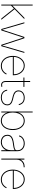

<svg xmlns="http://www.w3.org/2000/svg" viewBox="1818 -2586 778 4454"><g transform="rotate(90 2207.0 -359.0)"><path d="M103 -219.7V-259.3H111.8L391.6 -535.6H423.8L186 -300.8L183.1 -297.9ZM86.4 0V-727.5H108.9V0ZM410.2 0 170.4 -300.8 187.5 -314.9 439 0Z M653.8 0 497.6 -535.6H520.5L635.7 -140.6Q645.5 -107.4 654.3 -75.4Q663.1 -43.5 672.4 -10.3H666.5Q676.8 -43.5 687 -75.7Q697.3 -107.9 708 -140.6L837.4 -535.6H867.2L996.6 -140.6Q1007.8 -107.9 1017.8 -75.7Q1027.8 -43.5 1038.1 -10.3H1032.2Q1041.5 -43.5 1050.5 -75.4Q1059.6 -107.4 1068.8 -140.6L1184.1 -535.6H1207L1050.8 0H1019.5L881.3 -421.9Q875.5 -439.9 869.9 -457Q864.3 -474.1 858.9 -491.5Q853.5 -508.8 847.7 -526.9H856.9Q851.6 -508.8 845.9 -491.5Q840.3 -474.1 834.7 -457Q829.1 -439.9 823.2 -421.9L685.1 0Z M1510.3 10.3Q1440.9 10.3 1388.2 -26.1Q1335.4 -62.5 1306.2 -125.2Q1276.9 -188 1276.9 -267.1Q1276.9 -346.2 1306.2 -408.7Q1335.4 -471.2 1386.7 -507.3Q1438 -543.5 1503.4 -543.5Q1551.8 -543.5 1592.3 -523.7Q1632.8 -503.9 1662.8 -468Q1692.9 -432.1 1709.5 -384.3Q1726.1 -336.4 1726.1 -279.8V-267.6H1288.6V-290H1712.9L1703.6 -282.2Q1703.6 -349.6 1677.5 -403.8Q1651.4 -458 1606.2 -489.5Q1561 -521 1503.4 -521Q1445.8 -521 1399.7 -488.5Q1353.5 -456.1 1326.4 -399.7Q1299.3 -343.3 1299.3 -271V-269Q1299.3 -197.3 1324.7 -139.2Q1350.1 -81.1 1397.5 -46.6Q1444.8 -12.2 1510.3 -12.2Q1559.1 -12.2 1594.7 -29.8Q1630.4 -47.4 1654.1 -73.5Q1677.7 -99.6 1688 -124.5L1708 -115.7Q1695.8 -85.9 1669.2 -56.9Q1642.6 -27.8 1602.5 -8.8Q1562.5 10.3 1510.3 10.3Z M1995.1 -535.6V-513.2H1779.3V-535.6ZM1859.4 -669.4H1881.8V-102.1Q1881.8 -56.6 1904.3 -34.9Q1926.8 -13.2 1967.8 -20.5Q1973.6 -21 1979.7 -22Q1985.8 -22.9 1991.2 -23.4L1995.1 -1.5Q1988.8 -0.5 1982.7 0.2Q1976.6 1 1970.2 1.5Q1918 10.3 1888.7 -19Q1859.4 -48.3 1859.4 -102.1Z M2241.7 10.3Q2190.9 10.3 2152.6 -7.3Q2114.3 -24.9 2090.8 -57.4Q2067.4 -89.8 2060.1 -134.8L2082.5 -138.2Q2091.8 -78.6 2132.6 -45.4Q2173.3 -12.2 2241.7 -12.2Q2314 -12.2 2357.7 -47.4Q2401.4 -82.5 2401.4 -139.2Q2401.4 -181.6 2374.3 -207.3Q2347.2 -232.9 2293.9 -246.1L2207.5 -267.6Q2143.6 -283.2 2110.4 -316.2Q2077.1 -349.1 2077.1 -399.9Q2077.1 -442.9 2098.9 -475.1Q2120.6 -507.3 2159.2 -525.4Q2197.8 -543.5 2248.5 -543.5Q2293.9 -543.5 2328.4 -527.8Q2362.8 -512.2 2385.5 -482.2Q2408.2 -452.1 2418.5 -407.7L2396 -403.8Q2382.8 -461.9 2345.9 -491.5Q2309.1 -521 2248.5 -521Q2181.6 -521 2140.6 -487.8Q2099.6 -454.6 2099.6 -399.9Q2099.6 -357.4 2127.7 -330.3Q2155.8 -303.2 2211.4 -289.6L2298.8 -268.1Q2359.4 -252.9 2391.6 -221.7Q2423.8 -190.4 2423.8 -139.2Q2423.8 -94.7 2400.9 -61Q2377.9 -27.3 2336.9 -8.5Q2295.9 10.3 2241.7 10.3Z M2781.2 10.3Q2735.8 10.3 2697.5 -8.1Q2659.2 -26.4 2631.8 -59.6Q2604.5 -92.8 2591.3 -136.7H2589.4V0H2566.9V-727.5H2589.4V-396H2591.3Q2604 -440.4 2631.6 -473.6Q2659.2 -506.8 2697.5 -525.1Q2735.8 -543.5 2781.2 -543.5Q2845.2 -543.5 2893.8 -507.8Q2942.4 -472.2 2969.5 -409.7Q2996.6 -347.2 2996.6 -267.1Q2996.6 -186.5 2969.7 -123.8Q2942.9 -61 2894.3 -25.4Q2845.7 10.3 2781.2 10.3ZM2781.2 -12.2Q2838.9 -12.2 2882.3 -44.9Q2925.8 -77.6 2950 -135.3Q2974.1 -192.9 2974.1 -267.1Q2974.1 -340.8 2950 -398.4Q2925.8 -456.1 2882.3 -488.5Q2838.9 -521 2781.2 -521Q2723.1 -521 2679.9 -488.5Q2636.7 -456.1 2613 -398.4Q2589.4 -340.8 2589.4 -267.1Q2589.4 -192.9 2612.8 -135.3Q2636.2 -77.6 2679.4 -44.9Q2722.7 -12.2 2781.2 -12.2Z M3276.4 10.3Q3231.4 10.3 3192.6 -7.1Q3153.8 -24.4 3130.4 -58.8Q3106.9 -93.3 3106.9 -143.6Q3106.9 -172.9 3116.7 -197Q3126.5 -221.2 3149.7 -240Q3172.9 -258.8 3213.4 -272.2Q3253.9 -285.6 3315.4 -293.5Q3356.4 -298.3 3390.1 -304.4Q3423.8 -310.5 3444.1 -322.5Q3464.4 -334.5 3464.4 -355.5V-381.3Q3464.4 -423.3 3444.3 -454.6Q3424.3 -485.8 3388.9 -503.4Q3353.5 -521 3306.6 -521Q3265.6 -521 3231.4 -507.3Q3197.3 -493.7 3174.3 -468.8Q3151.4 -443.8 3143.6 -410.2L3121.6 -416Q3130.4 -454.1 3156.7 -482.7Q3183.1 -511.2 3221.9 -527.3Q3260.7 -543.5 3306.6 -543.5Q3347.7 -543.5 3380.6 -531.2Q3413.6 -519 3437.5 -497.1Q3461.4 -475.1 3474.1 -445.6Q3486.8 -416 3486.8 -381.3V0H3464.4V-108.9H3462.4Q3446.3 -73.2 3418.7 -46.4Q3391.1 -19.5 3355 -4.6Q3318.8 10.3 3276.4 10.3ZM3276.4 -12.2Q3328.6 -12.2 3371.1 -38.3Q3413.6 -64.5 3439 -112.8Q3464.4 -161.1 3464.4 -227.1V-311Q3454.1 -302.7 3440.2 -296.6Q3426.3 -290.5 3408.7 -286.1Q3391.1 -281.7 3369.4 -278.3Q3347.7 -274.9 3321.3 -271.5Q3249 -262.7 3207 -245.8Q3165 -229 3147.2 -203.9Q3129.4 -178.7 3129.4 -143.6Q3129.4 -103 3148.9 -73.5Q3168.5 -43.9 3201.9 -28.1Q3235.4 -12.2 3276.4 -12.2Z M3659.7 0V-535.6H3682.1V-445.8H3684.1Q3703.6 -489.3 3747.8 -515.4Q3792 -541.5 3848.1 -541.5Q3852.5 -541.5 3854 -541.5Q3855.5 -541.5 3859.9 -541.5V-519Q3856.9 -519 3854.7 -519Q3852.5 -519 3848.1 -519Q3800.3 -519 3762.7 -497.8Q3725.1 -476.6 3703.6 -439.7Q3682.1 -402.8 3682.1 -355V0Z M4147.9 10.3Q4078.6 10.3 4025.9 -26.1Q3973.1 -62.5 3943.8 -125.2Q3914.6 -188 3914.6 -267.1Q3914.6 -346.2 3943.8 -408.7Q3973.1 -471.2 4024.4 -507.3Q4075.7 -543.5 4141.1 -543.5Q4189.5 -543.5 4230 -523.7Q4270.5 -503.9 4300.5 -468Q4330.6 -432.1 4347.2 -384.3Q4363.8 -336.4 4363.8 -279.8V-267.6H3926.3V-290H4350.6L4341.3 -282.2Q4341.3 -349.6 4315.2 -403.8Q4289.1 -458 4243.9 -489.5Q4198.7 -521 4141.1 -521Q4083.5 -521 4037.4 -488.5Q3991.2 -456.1 3964.1 -399.7Q3937 -343.3 3937 -271V-269Q3937 -197.3 3962.4 -139.2Q3987.8 -81.1 4035.2 -46.6Q4082.5 -12.2 4147.9 -12.2Q4196.8 -12.2 4232.4 -29.8Q4268.1 -47.4 4291.7 -73.5Q4315.4 -99.6 4325.7 -124.5L4345.7 -115.7Q4333.5 -85.9 4306.9 -56.9Q4280.3 -27.8 4240.2 -8.8Q4200.2 10.3 4147.9 10.3Z"/></g></svg>

Font: Inter 20pt Thin
Style: Regular
Weight: 250
Version: Version 4.001;git-66647c0bb